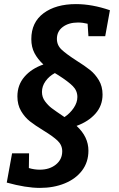

<svg xmlns="http://www.w3.org/2000/svg" viewBox="-20 -736 580 938"><path d="M258 -546Q258 -515 281 -493.5Q304 -472 352 -441Q395 -414 420 -394Q445 -374 463 -344Q481 -314 481 -274Q481 -220 446.5 -181Q412 -142 354 -121Q412 -68 412 0Q412 56 381 97Q350 138 296 160Q242 182 175 182Q107 182 13 156L39 13H122L121 85Q148 93 174 93Q222 93 253 68Q284 43 284 3Q284 -27 261.5 -48.5Q239 -70 193 -98Q152 -123 126.5 -143Q101 -163 83 -193.5Q65 -224 65 -265Q65 -321 99.5 -361Q134 -401 192 -421Q164 -447 148.5 -476.5Q133 -506 133 -545Q133 -627 193 -671.5Q253 -716 351 -716Q430 -716 517 -686L494 -559H412L408 -620Q384 -626 361 -626Q316 -626 287 -604.5Q258 -583 258 -546ZM266 -368Q260 -371 248 -379Q220 -364 202.5 -339.5Q185 -315 185 -287Q185 -261 200 -241Q215 -221 232 -208Q249 -195 295 -164Q322 -182 340 -208.5Q358 -235 358 -262Q358 -293 335.5 -315.5Q313 -338 266 -368Z"/></svg>

Font: Bitter Pro
Style: Bold Italic
Weight: 700
Italic angle: -9°
Designer: Sol Matas, and Bitter project Authors
Foundry: Sol Matas
Version: Version 1.010